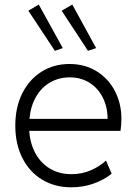

<svg xmlns="http://www.w3.org/2000/svg" viewBox="-20 -799 591 827"><path d="M45.9 -257.8Q45.9 -336.9 75.9 -397Q106 -457 158.9 -490.2Q211.9 -523.4 279.3 -523.4Q345.7 -523.4 396.7 -491.7Q447.8 -460 475.3 -406.2Q502.9 -352.5 502.9 -288.1Q502.9 -274.4 501.7 -259Q500.5 -243.7 499 -235.4H106Q109.9 -178.7 133.8 -136.5Q157.7 -94.2 197.3 -71.5Q236.8 -48.8 287.1 -48.8Q333.5 -48.8 372.1 -65.9Q410.6 -83 436.5 -107.4L460.9 -50.8Q428.2 -24.4 383.3 -8.3Q338.4 7.8 287.1 7.8Q216.3 7.8 161.6 -25.1Q106.9 -58.1 76.4 -118.4Q45.9 -178.7 45.9 -257.8ZM443.4 -287.1Q443.4 -337.4 423.1 -378.2Q402.8 -418.9 365.7 -442.4Q328.6 -465.8 280.3 -465.8Q234.4 -465.8 196.5 -444.3Q158.7 -422.9 135.3 -382.3Q111.8 -341.8 106.9 -287.1ZM245.6 -752.9 291.5 -779.3 394 -591.8 358.9 -580.1ZM102.1 -752.9 147 -779.3 250.5 -591.8 216.3 -580.1Z"/></svg>

Font: Reddit Sans Fudge Light
Style: Regular
Weight: 300
Designer: Stephen Hutchings
Foundry: Reddit
Version: Version 1.013